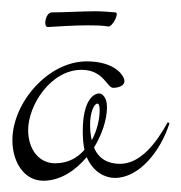

<svg xmlns="http://www.w3.org/2000/svg" viewBox="-20 -325 321 341"><path d="M181 -169C189 -169 201 -172 201 -181C201 -190 185 -216 134 -216C65 -216 2 -142 2 -76C2 -37 23 -4 57 -4C87 -4 114 -22 134 -46C146 -18 168 -9 184 -9C227 -9 265 -56 281 -106L278 -108C257 -70 229 -34 193 -34C172 -34 155 -43 147 -63C161 -86 170 -112 170 -135C170 -153 161 -159 156 -159C147 -159 127 -148 127 -92C127 -79 128 -68 130 -59C118 -45 101 -35 78 -35C49 -35 30 -60 30 -94C30 -138 70 -201 125 -201C164 -201 170 -169 181 -169ZM140 -104C140 -125 147 -141 153 -141C156 -141 157 -136 157 -129C157 -115 153 -94 143 -76C141 -84 140 -93 140 -104ZM65 -277C84 -278 111 -280 135 -280C147 -280 160 -280 172 -278C179 -276 193 -302 185 -303C173 -304 161 -305 149 -305C124 -305 97 -303 72 -303C61 -303 56 -277 65 -277Z"/></svg>

Font: Stalemate
Style: Regular
Weight: 400
Designer: Astigmatic (AOETI)
Foundry: Astigmatic (AOETI)
Version: Version 001.000